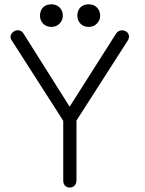

<svg xmlns="http://www.w3.org/2000/svg" viewBox="-20 -841 665 879"><path d="M214.8 -821.3Q190.4 -821.3 175.8 -805.7Q163.1 -791 163.1 -769.5Q163.1 -749 175.8 -734.4Q190.4 -717.8 214.8 -717.8Q239.3 -717.8 253.9 -734.4Q267.6 -749 267.6 -769.5Q267.6 -791 253.9 -805.7Q239.3 -821.3 214.8 -821.3ZM385.7 -821.3Q361.3 -821.3 346.7 -805.7Q334 -791 334 -769.5Q334 -749 346.7 -734.4Q361.3 -717.8 385.7 -717.8Q410.2 -717.8 424.8 -734.4Q438.5 -749 438.5 -769.5Q438.5 -791 424.8 -805.7Q410.2 -821.3 385.7 -821.3ZM34.2 -655.3 269.5 -288.1V-14.6Q269.5 0 278.3 9.8Q287.1 17.6 299.8 17.6Q311.5 17.6 320.3 9.8Q330.1 0 330.1 -14.6V-289.1L565.4 -656.2Q573.2 -669.9 569.3 -681.6Q566.4 -692.4 554.7 -698.2Q543 -704.1 531.2 -701.2Q517.6 -698.2 509.8 -684.6L298.8 -352.5L86.9 -688.5Q79.1 -700.2 66.4 -702.1Q54.7 -704.1 43.9 -697.3Q33.2 -690.4 29.3 -679.7Q25.4 -668 34.2 -655.3Z"/></svg>

Font: Gulim
Style: Regular
Weight: 400
Version: Version 2.21